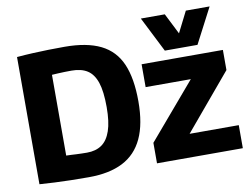

<svg xmlns="http://www.w3.org/2000/svg" viewBox="-83 -910 1369 1042"><g transform="rotate(-10 601.0 -389.5)"><path d="M326 10Q274 10 228 9Q182 8 139.5 6Q97 4 55 1V-700Q102 -704 144.5 -706Q187 -708 229 -709Q271 -710 318 -710Q441 -710 517 -672.5Q593 -635 627.5 -555.5Q662 -476 662 -349Q662 -225 625 -145.5Q588 -66 513.5 -28Q439 10 326 10ZM339 -123Q388 -123 420.5 -145.5Q453 -168 470 -217.5Q487 -267 487 -348Q487 -435 470.5 -484Q454 -533 420.5 -554.5Q387 -576 334 -576Q316 -576 296.5 -575.5Q277 -575 258.5 -574Q240 -573 225 -572V-127Q239 -127 253 -126Q267 -125 281 -124.5Q295 -124 309 -123.5Q323 -123 339 -123ZM703 0V-113L963 -418H714V-544H1162V-433L905 -127H1176V0ZM1132 -789 1031 -595H851L753 -789H885L943 -674L1001 -789Z"/></g></svg>

Font: Georama ExtraCondensed Thin
Style: Bold
Weight: 700
Version: Version 1.001